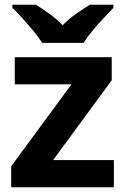

<svg xmlns="http://www.w3.org/2000/svg" viewBox="-20 -786 528 806"><path d="M458 0H27V-88L280 -432H42V-546H449V-449L203 -114H458ZM157 -606Q143 -629 120.5 -656Q98 -683 74.5 -709Q51 -735 32 -753V-766H131Q157 -750 187 -728.5Q217 -707 243 -680Q269 -707 300 -728.5Q331 -750 357 -766H456V-753Q438 -735 414 -709Q390 -683 367.5 -656Q345 -629 331 -606Z"/></svg>

Font: Noto Sans Cham
Style: Regular
Weight: 400
Designer: Monotype Design Team
Foundry: Monotype Imaging Inc.
Version: Version 2.002